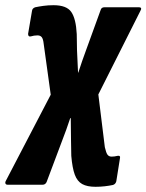

<svg xmlns="http://www.w3.org/2000/svg" viewBox="-72 -525 562 738"><path d="M295 193Q263 193 244 182.5Q225 172 215.5 146.5Q206 121 202 74L201 16Q201 -4 200.5 -25.5Q200 -47 200 -71H198Q190 -47 182.5 -26Q175 -5 166 18L107 175Q102 185 92 185H-43Q-49 185 -51 180.5Q-53 176 -49 169L123 -161L96 -356Q94 -375 88.5 -382Q83 -389 72 -389Q65 -389 59 -388Q53 -387 46 -385Q36 -383 36 -395L51 -483Q52 -493 63 -497Q77 -500 95 -502.5Q113 -505 134 -505Q184 -505 202 -479Q220 -453 223 -394L224 -332Q225 -310 226 -289Q227 -268 228 -246H229Q237 -270 244 -291Q251 -312 258 -330L315 -487Q318 -497 329 -497H462Q476 -497 467 -482L306 -162L331 41Q336 63 341.5 70Q347 77 357 77Q368 77 380 74Q392 72 389 84L375 172Q372 183 362 186Q348 189 330.5 191Q313 193 295 193Z"/></svg>

Font: Sofia Sans Condensed Black
Style: Italic
Weight: 900
Italic angle: -9°
Version: Version 4.100